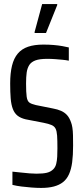

<svg xmlns="http://www.w3.org/2000/svg" viewBox="-20 -915 409 943"><path d="M182 8Q160 8 134.5 6Q109 4 85 1Q61 -2 41 -7V-72Q63 -70 84.5 -67.5Q106 -65 125.5 -63.5Q145 -62 159 -62Q191 -62 210 -66.5Q229 -71 242 -84Q252 -94 256 -110Q260 -126 261 -145.5Q262 -165 262 -187Q262 -226 260.5 -248.5Q259 -271 253 -283Q247 -295 233 -301Q219 -307 194 -312L106 -329Q81 -335 66 -347Q51 -359 43 -380Q35 -401 32.5 -431.5Q30 -462 30 -505Q30 -556 39 -592.5Q48 -629 67.5 -652Q87 -675 118 -685.5Q149 -696 193 -696Q220 -696 243.5 -694Q267 -692 286.5 -688.5Q306 -685 318 -682V-617Q303 -620 286.5 -621.5Q270 -623 251.5 -624.5Q233 -626 212 -626Q175 -626 154.5 -618.5Q134 -611 124 -596Q114 -580 111 -558.5Q108 -537 108 -505Q108 -461 111 -440Q114 -419 124 -411.5Q134 -404 156 -399L241 -382Q263 -378 280 -370.5Q297 -363 309 -350Q321 -337 329 -314Q333 -304 335.5 -288Q338 -272 338.5 -250.5Q339 -229 339 -200Q339 -153 334.5 -118.5Q330 -84 319 -59.5Q308 -35 289.5 -20.5Q271 -6 244.5 1Q218 8 182 8ZM150 -753V-758L187 -895H261V-890L206 -753Z"/></svg>

Font: Saira ExtraCondensed Medium
Style: Regular
Weight: 500
Width: 2
Designer: Hector Gatti with collaboration of the Omnibus-Type team
Foundry: Omnibus-Type
Version: Version 1.101